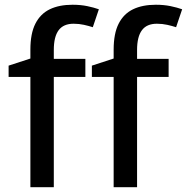

<svg xmlns="http://www.w3.org/2000/svg" viewBox="-20 -785 784 805"><path d="M337.9 -462.4H205.6V0H107.4V-462.4H16.1V-509.8L107.4 -539.6V-576.7Q107.4 -644.5 128.4 -685.8Q149.4 -727.1 188.7 -746.1Q228 -765.1 284.2 -765.1Q317.9 -765.1 345.9 -759.3Q374 -753.4 394.5 -746.1L369.1 -670.9Q352.5 -676.3 332 -680.9Q311.5 -685.5 288.6 -685.5Q246.1 -685.5 225.8 -658.2Q205.6 -630.9 205.6 -575.7V-538.1H337.9ZM687 -462.4H554.7V0H456.5V-462.4H365.2V-509.8L456.5 -539.6V-576.7Q456.5 -644.5 477.5 -685.8Q498.5 -727.1 537.8 -746.1Q577.1 -765.1 633.3 -765.1Q667 -765.1 695.1 -759.3Q723.1 -753.4 743.7 -746.1L718.3 -670.9Q701.7 -676.3 681.2 -680.9Q660.6 -685.5 637.7 -685.5Q595.2 -685.5 575 -658.2Q554.7 -630.9 554.7 -575.7V-538.1H687Z"/></svg>

Font: Open Sans Medium
Style: Regular
Weight: 500
Designer: Monotype Design Team
Foundry: Monotype Imaging Inc.
Version: Version 3.000